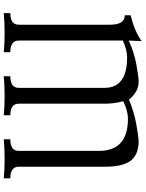

<svg xmlns="http://www.w3.org/2000/svg" viewBox="101 -834 759 1001"><g transform="rotate(-90 480.5 -333.5)"><path d="M766.6 25.4 769.5 -41.5Q708 -13.7 644.8 -2Q581.5 9.8 554.2 9.8Q502.9 9.8 461.4 -40.5Q399.4 -14.6 333.5 -2.4Q267.6 9.8 238.8 9.8Q171.4 7.3 141.6 -33.7Q111.8 -74.7 111.8 -167V-615.2Q111.8 -659.2 51.3 -659.2V-693.4Q92.3 -689 151.9 -689Q211.4 -689 254.9 -693.4V-659.2Q194.3 -659.2 194.3 -615.2V-195.3Q195.3 -45.9 362.3 -45.9Q401.9 -45.9 453.1 -70.3Q440.4 -119.6 440.4 -167V-615.2Q440.4 -659.2 379.9 -659.2V-693.4Q420.9 -689 480.5 -689Q540 -689 583.5 -693.4V-659.2Q522.9 -659.2 522.9 -615.2V-168.5Q522.9 -50.3 682.1 -50.3Q718.8 -50.3 769.5 -72.3V-615.2Q769.5 -659.2 709 -659.2V-693.4Q750 -689 809.6 -689Q869.1 -689 912.6 -693.4V-659.2Q852.1 -659.2 852.1 -615.2V-140.1Q852.1 -62.5 901.4 -62.5V-31.7Q820.3 -12.7 766.6 25.4Z"/></g></svg>

Font: Almanac
Style: Regular
Weight: 400
Designer: Eden's Almanac
Version: Version 3.501;March 28, 2021;FontCreator 13.0.0.2683 64-bit